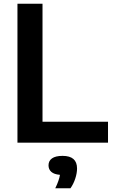

<svg xmlns="http://www.w3.org/2000/svg" viewBox="-20 -760 600 1023"><path d="M73 0V-740H206.5V-111.5H555.5V0ZM390.5 137.5Q390.5 162.5 381 191.5Q371.5 220.5 355.5 243H274.5Q295 201 299.5 171.5Q268.5 169 253.5 155.8Q238.5 142.5 238.5 121Q238.5 97 257.2 83.8Q276 70.5 313.5 70.5Q390.5 70.5 390.5 137.5Z"/></svg>

Font: Encode Sans SemiBold
Style: Regular
Weight: 600
Designer: Multiple Designers
Foundry: Impallari Type
Version: Version 2.000